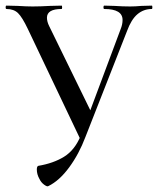

<svg xmlns="http://www.w3.org/2000/svg" viewBox="-25 -488 562 683"><path d="M-2 -456Q-5 -456 -5 -462Q-5 -468 -2 -468L38 -467Q70 -465 91 -465Q117 -465 153 -467L194 -468Q196 -468 196 -462Q196 -456 194 -456Q142 -456 142 -425Q142 -411 150 -395L303 -82L265 -12L404 -384Q411 -401 411 -417Q411 -456 346 -456Q343 -456 343 -462Q343 -468 346 -468L382 -467Q412 -465 438 -465Q456 -465 478 -467L515 -468Q517 -468 517 -462Q517 -456 515 -456Q486 -456 464 -437.5Q442 -419 427 -378L279 -1Q277 3 270.5 8Q264 13 262 10L74 -385Q54 -427 39 -441.5Q24 -456 -2 -456ZM115 148Q106 132 106 115Q106 104 111 102Q165 93 203 69.5Q241 46 262 -5L279 -1Q256 60 221 107.5Q186 155 147 174Q143 177 132 169Q121 161 115 148Z"/></svg>

Font: Cormorant Unicase Medium
Style: Regular
Weight: 500
Designer: Christian Thalmann (Catharsis Fonts)
Foundry: Catharsis Fonts
Version: Version 4.000